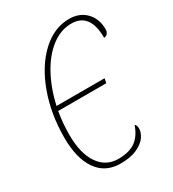

<svg xmlns="http://www.w3.org/2000/svg" viewBox="-178 -821 839 930"><g transform="rotate(-30 241.5 -356.0)"><path d="M47 -234Q47 -367 88 -479Q129 -591 199.5 -656.5Q270 -722 354 -722Q412 -722 447.5 -685.5Q483 -649 483 -590Q483 -576 475.5 -567Q468 -558 456 -558Q456 -697 352 -697Q293 -697 240.5 -657Q188 -617 149.5 -546.5Q111 -476 91 -387H360L355 -362H86Q75 -298 75 -234Q75 -131 114.5 -73Q154 -15 223 -15Q285 -15 320 -40.5Q355 -66 373 -119Q383 -111 383 -93Q383 -71 367 -47.5Q351 -24 314.5 -7Q278 10 221 10Q137 10 92 -54.5Q47 -119 47 -234Z"/></g></svg>

Font: Noto Serif CondThin
Style: Italic
Weight: 250
Width: 3
Italic angle: -12°
Designer: Monotype Design Team
Foundry: Monotype Imaging Inc.
Version: Version 1.001